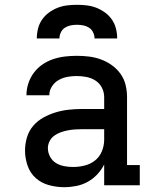

<svg xmlns="http://www.w3.org/2000/svg" viewBox="-20 -770 640 798"><path d="M247 8Q215 8 183.5 -0.5Q152 -9 128.5 -30Q105 -51 94.5 -82Q84 -113 84 -144Q84 -172 92 -199Q100 -226 118 -247Q136 -268 160.5 -281.5Q185 -295 211.5 -303Q238 -311 265.5 -314Q293 -317 321 -317H413V-366Q413 -387 403.5 -405.5Q394 -424 377 -435Q360 -446 339.5 -450Q319 -454 299 -454Q279 -454 260 -450.5Q241 -447 224 -437.5Q207 -428 196 -411Q185 -394 185 -375Q185 -374 185 -374Q185 -374 185 -374H90Q90 -375 90 -375Q90 -375 90 -375Q90 -400 98 -424Q106 -448 121 -468Q136 -488 156.5 -502Q177 -516 200.5 -524Q224 -532 249 -535Q274 -538 299 -538Q324 -538 349.5 -535Q375 -532 399.5 -523Q424 -514 445 -499Q466 -484 481 -463Q496 -442 502 -417Q508 -392 508 -366V-84H561V0H413V-86Q401 -63 383.5 -44.5Q366 -26 344 -14Q322 -2 297 3Q272 8 247 8ZM284 -76Q308 -76 332 -82Q356 -88 375 -103Q394 -118 403.5 -141.5Q413 -165 413 -189V-233H321Q306 -233 291 -232Q276 -231 261 -228Q246 -225 232 -220Q218 -215 205.5 -206Q193 -197 186 -183Q179 -169 179 -154Q179 -136 188 -119Q197 -102 212.5 -92.5Q228 -83 246.5 -79.5Q265 -76 284 -76ZM133 -610Q133 -631 138 -651Q143 -671 154.5 -688Q166 -705 183 -717.5Q200 -730 219 -737.5Q238 -745 258.5 -747.5Q279 -750 300 -750Q321 -750 341.5 -747.5Q362 -745 381 -737.5Q400 -730 417 -717.5Q434 -705 445.5 -688Q457 -671 462 -651Q467 -631 467 -610H373Q373 -623 367 -635.5Q361 -648 350 -655Q339 -662 326 -664.5Q313 -667 300 -667Q287 -667 274 -664.5Q261 -662 250 -655Q239 -648 233 -635.5Q227 -623 227 -610Z"/></svg>

Font: Iosevka Slab Medium Extended
Style: Regular
Weight: 500
Width: 7
Monospace: yes
Designer: Belleve Invis
Foundry: Belleve Invis
Version: Version 11.1.1; ttfautohint (v1.8.3)